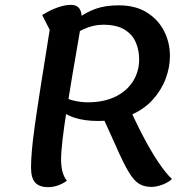

<svg xmlns="http://www.w3.org/2000/svg" viewBox="-20 -746 765 792"><path d="M384 -247Q329 -247 287 -260.5Q245 -274 201 -311L225 -358Q249 -340 280 -332Q311 -324 342 -324Q408 -324 455.5 -347Q503 -370 528.5 -410.5Q554 -451 554 -501Q554 -539 540 -571.5Q526 -604 493.5 -624Q461 -644 405 -644Q365 -644 325 -625.5Q285 -607 241 -574V-616Q272 -647 303 -671Q334 -695 374 -709.5Q414 -724 470 -724Q539 -724 586 -694.5Q633 -665 657 -617.5Q681 -570 681 -515Q681 -468 663 -420.5Q645 -373 609 -333.5Q573 -294 517 -270.5Q461 -247 384 -247ZM179 26Q142 26 125 7Q108 -12 108 -55Q108 -84 111.5 -125.5Q115 -167 124 -231Q133 -295 148 -390.5Q163 -486 185 -623L154 -684Q186 -704 217 -715Q248 -726 273 -726Q317 -726 317 -673Q317 -664 311 -626Q305 -588 295 -532Q285 -476 274.5 -412Q264 -348 254 -285Q244 -222 238 -170Q232 -118 232 -88Q232 -59 238 -37Q244 -15 256 0Q217 26 179 26ZM605 25Q575 25 553.5 12Q532 -1 510 -38Q488 -75 457 -146L395 -283L502 -327Q534 -254 567.5 -189.5Q601 -125 632.5 -78Q664 -31 689 -8Q681 1 666.5 8.5Q652 16 635.5 20.5Q619 25 605 25Z"/></svg>

Font: Lemonada
Style: Regular
Weight: 400
Designer: Mohamed Gaber (Arabic), Eduardo Tunni (Latin)
Foundry: Kief Type Foundry
Version: Version 4.005